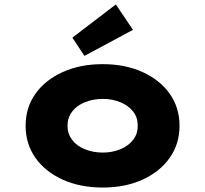

<svg xmlns="http://www.w3.org/2000/svg" viewBox="-20 -832 921 862"><path d="M441 10Q340 10 261.5 -25.5Q183 -61 139 -123.5Q95 -186 95 -267Q95 -349 139 -411Q183 -473 261.5 -508.5Q340 -544 441 -544Q542 -544 620 -508.5Q698 -473 742 -411Q786 -349 786 -267Q786 -186 742 -123.5Q698 -61 620 -25.5Q542 10 441 10ZM442 -147Q484 -147 520.5 -162Q557 -177 578 -204.5Q599 -232 598 -267Q599 -304 578 -331Q557 -358 520.5 -373Q484 -388 442 -388Q398 -388 361 -373Q324 -358 303.5 -330.5Q283 -303 283 -267Q283 -232 303.5 -204.5Q324 -177 361 -162Q398 -147 442 -147ZM359 -581 305 -663 500 -812 577 -698Z"/></svg>

Font: Lexend Mega ExtraBold
Style: Regular
Weight: 800
Designer: Bonnie Shaver-Troup, Thomas Jockin
Foundry: Lexend
Version: Version 1.007